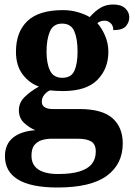

<svg xmlns="http://www.w3.org/2000/svg" viewBox="-20 -594 600 854"><path d="M236 240Q118 240 60 204.5Q2 169 2 101Q2 48 37 19Q72 -10 137 -15Q110 -26 87 -47.5Q64 -69 64 -104Q64 -137 89 -162Q114 -187 153 -209Q109 -225 80 -264Q51 -303 51 -364Q51 -452 102 -500.5Q153 -549 260 -549Q295 -549 326 -540Q357 -531 379 -518Q405 -547 429 -560.5Q453 -574 483 -574Q519 -574 537 -557Q555 -540 555 -517Q555 -495 540 -477.5Q525 -460 484 -460Q484 -480 472 -491Q460 -502 446 -502Q426 -502 413 -491Q433 -469 447.5 -435Q462 -401 462 -364Q462 -288 413 -238.5Q364 -189 260 -189Q249 -189 230 -190Q211 -191 202 -192Q188 -186 177 -172.5Q166 -159 166 -141Q166 -125 179 -117Q192 -109 213 -109H334Q434 -109 480 -68.5Q526 -28 526 44Q526 136 455 188Q384 240 236 240ZM238 180Q297 180 334 168.5Q371 157 388.5 135Q406 113 406 80Q406 48 386 35.5Q366 23 325 23H209Q189 23 168.5 28.5Q148 34 134 50Q120 66 120 99Q120 126 133.5 144Q147 162 173.5 171Q200 180 238 180ZM257 -248Q297 -248 311 -279.5Q325 -311 325 -365Q325 -421 310.5 -455Q296 -489 256 -489Q217 -489 202 -454Q187 -419 187 -364Q187 -312 202.5 -280Q218 -248 257 -248Z"/></svg>

Font: Noto Serif Vithkuqi
Style: Regular
Weight: 400
Version: Version 1.005